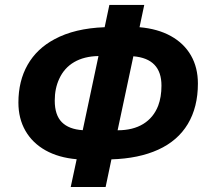

<svg xmlns="http://www.w3.org/2000/svg" viewBox="-20 -744 844 774"><path d="M289.1 -102.1Q216.3 -108.4 163.6 -137.9Q110.8 -167.5 82.5 -216.8Q54.2 -266.1 54.2 -330.6Q54.2 -417.5 91.3 -482.7Q128.4 -547.9 199.7 -585.9Q280.8 -629.9 401.9 -634.3L420.9 -724.1H561.5L542.5 -634.3Q616.2 -627.9 668.9 -598.6Q721.7 -569.3 749.8 -520.5Q777.8 -471.7 777.8 -407.2Q777.8 -312 737.1 -244.1Q696.3 -176.3 617.7 -140.6Q539.6 -105 429.2 -101.6L405.8 9.8H265.1ZM313.5 -219.2 377 -518.1Q319.3 -517.1 279.1 -493.7Q238.8 -470.2 218.8 -426.3Q200.7 -387.7 200.7 -338.4Q200.7 -280.3 229.2 -251.5Q257.8 -222.7 313.5 -219.2ZM617.7 -317.9Q630.9 -353 630.9 -398.9Q630.9 -507.8 517.6 -517.1L454.1 -218.8Q516.1 -218.8 557.6 -244.4Q599.1 -270 617.7 -317.9Z"/></svg>

Font: Viking Open Sans
Style: Bold Italic
Weight: 700
Italic angle: -12°
Foundry: Ascender Corporation
Version: Version 2.000